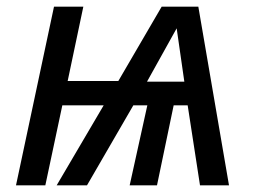

<svg xmlns="http://www.w3.org/2000/svg" viewBox="-20 -556 771 576"><path d="M28 0 142 -536H230L183 -313H335L465 -536H575L667 0H580L543 -240H501L451 0H369L422 -240H380L241 0H150L291 -240H167L116 0ZM533 -311 510 -471 421 -311Z"/></svg>

Font: BC Sans
Style: Italic
Weight: 400
Italic angle: -12°
Designer: Monotype Design Team
Designer: Province of B.C.
Foundry: Monotype Imaging Inc.
Version: Version 2.000;GOOG;noto-source:20170915:90ef993387c0